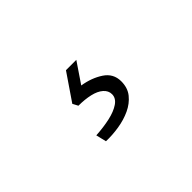

<svg xmlns="http://www.w3.org/2000/svg" viewBox="-38 -176 577 577"><g transform="rotate(-45 250.0 112.0)"><path d="M175 230 167 197Q200 195 227 189Q254 183 271 171.5Q288 160 288 143Q288 128 275.5 117Q263 106 241 101Q219 96 192 96L183 79L241 -6H285L241 59Q279 65 307 83.5Q335 102 335 135Q335 163 320 181.5Q305 200 281.5 211Q258 222 229.5 226.5Q201 231 175 230Z"/></g></svg>

Font: Lexend Peta ExtraLight
Style: Regular
Weight: 250
Version: Version 1.007